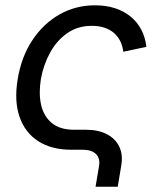

<svg xmlns="http://www.w3.org/2000/svg" viewBox="-20 -567 599 727"><path d="M341.8 140.1 355 61.5Q359.9 32.7 343.5 16.4Q327.1 0 293.5 0H249.5Q175.8 0 125.5 -32Q75.2 -64 54.2 -124Q33.2 -184.1 46.9 -266.6Q60.5 -351.1 102.1 -414.1Q143.6 -477.1 204.8 -512Q266.1 -546.9 339.8 -546.9Q380.9 -546.9 414.8 -536.1Q448.7 -525.4 474.1 -504.6Q499.5 -483.9 514.9 -454.8Q530.3 -425.8 534.2 -389.6L446.8 -371.1Q444.3 -392.6 435.8 -410.4Q427.2 -428.2 412.4 -441.4Q397.5 -454.6 376.2 -461.9Q355 -469.2 328.1 -469.2Q274.4 -469.2 234.6 -441.4Q194.8 -413.6 169.7 -367.7Q144.5 -321.8 134.8 -267.6Q126 -212.9 135.7 -169.7Q145.5 -126.5 176.3 -101.1Q207 -75.7 261.2 -75.7H305.7Q351.6 -75.7 383.8 -59.3Q416 -43 431.2 -12.5Q446.3 18.1 439 60.5L425.8 140.1Z"/></svg>

Font: Inter 18pt
Style: Italic
Weight: 400
Italic angle: -9.3988°
Designer: Rasmus Andersson
Foundry: rsms
Version: Version 4.001;git-66647c0bb